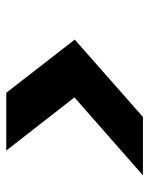

<svg xmlns="http://www.w3.org/2000/svg" viewBox="50 -664 487 628"><g transform="rotate(90 294.0 -349.5)"><path d="M553 -573 298 -349 472 -126H283L109 -350L362 -573Z"/></g></svg>

Font: DM Sans 20pt Black
Style: Italic
Weight: 900
Italic angle: -10°
Version: Version 4.004;gftools[0.9.30]